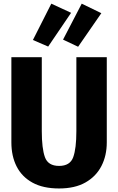

<svg xmlns="http://www.w3.org/2000/svg" viewBox="-20 -1028 655 1065"><path d="M572.3 -710.8V-237.9Q572.3 -165.1 542.8 -107.4Q513.3 -49.7 454.6 -16.2Q395.9 17.4 307.7 17.4Q219 17.4 160.3 -14.9Q101.5 -47.2 72.3 -104.6Q43.1 -162.1 43.1 -237.9V-710.8H211.8V-300.5Q211.8 -204.6 229.2 -156.2Q246.7 -107.7 307.7 -107.7Q368.7 -107.7 386.2 -156.2Q403.6 -204.6 403.6 -300.5V-710.8ZM162.6 -806.2 264.6 -1007.7 374.4 -956.9 247.2 -769.7ZM329.7 -808.2 433.3 -1007.7 542.1 -954.9 413.3 -768.7Z"/></svg>

Font: Fira Code
Style: Bold
Weight: 700
Monospace: yes
Designer: Carrois Corporate, Edenspiekermann AG, Nikita Prokopov
Foundry: Carrois Corporate, Edenspiekermann AG, Nikita Prokopov
Version: Version 6.000; ttfautohint (v1.8.2) -l 8 -r 50 -G 200 -x 14 